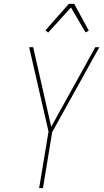

<svg xmlns="http://www.w3.org/2000/svg" viewBox="-20 -981 540 1001"><path d="M184 0 233 -295 132 -735H153L247 -320L477 -735H498L252 -292L204 0ZM231 -811 217 -823 339 -961H367L443 -821L426 -812L350 -942Z"/></svg>

Font: Iosevka SS18 Thin
Style: Italic
Weight: 100
Italic angle: -9°
Monospace: yes
Designer: Belleve Invis
Foundry: Belleve Invis
Version: Version 25.1.1; ttfautohint (v1.8.4)